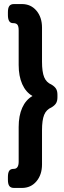

<svg xmlns="http://www.w3.org/2000/svg" viewBox="-20 -788 314 946"><path d="M19 98V84Q19 63 25.5 53.5Q32 44 47 44H48Q72 44 72 8V-162Q72 -218 89.5 -257Q107 -296 140 -315Q107 -334 89.5 -373.5Q72 -413 72 -468V-638Q72 -658 66 -666Q60 -674 45 -674H44Q19 -674 19 -714V-728Q19 -749 26 -758.5Q33 -768 49 -768H88Q132 -768 159.5 -735.5Q187 -703 187 -652V-484Q187 -434 197.5 -408Q208 -382 234 -371Q249 -362 256 -351Q263 -340 263 -321V-309Q263 -290 256 -279Q249 -268 234 -259Q208 -248 197.5 -222Q187 -196 187 -146V22Q187 73 159.5 105.5Q132 138 88 138H49Q33 138 26 128.5Q19 119 19 98Z"/></svg>

Font: Asap-Bold
Style: Bold
Weight: 700
Designer: Pablo Cosgaya
Foundry: Omnibus-Type
Version: Version 2.000; ttfautohint (v1.8)